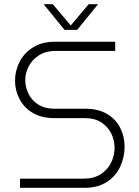

<svg xmlns="http://www.w3.org/2000/svg" viewBox="-20 -900 668 920"><path d="M76 0V-44H383Q430 -44 463 -65.5Q496 -87 512.5 -121Q529 -155 529 -192Q529 -228 513 -260.5Q497 -293 465.5 -313.5Q434 -334 387 -334H240Q180 -334 138 -358.5Q96 -383 74 -424.5Q52 -466 52 -513Q52 -561 74 -604Q96 -647 139 -673.5Q182 -700 243 -700H532V-656H246Q200 -656 167.5 -635.5Q135 -615 118 -583Q101 -551 101 -516Q101 -483 116.5 -451Q132 -419 163.5 -399Q195 -379 241 -379H389Q451 -379 493 -354Q535 -329 556 -287.5Q577 -246 577 -197Q577 -146 555.5 -100.5Q534 -55 491 -27.5Q448 0 386 0ZM289 -757 189 -880H233L319 -778L405 -880H450L350 -757Z"/></svg>

Font: MuseoModerno Thin ExtraLight
Style: Regular
Weight: 250
Version: Version 1.002